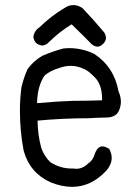

<svg xmlns="http://www.w3.org/2000/svg" viewBox="-20 -723 540 753"><path d="M395.5 -574.2Q395.5 -584 389.2 -595.2Q348.1 -644.5 303.7 -690.9Q286.1 -703.1 267.8 -703.1Q249.5 -703.1 231 -690.4Q231 -690.4 231 -690.4Q179.7 -659.7 135.7 -616.7Q114.7 -603 110.8 -579.1Q112.8 -563.5 121.3 -554.9Q129.9 -546.4 145.5 -544.4Q162.1 -545.4 173.3 -559.6Q173.3 -559.6 173.8 -559.6Q211.9 -597.2 258.3 -626L261.2 -627.4Q318.4 -571.8 338.9 -550.3Q351.1 -540 362.3 -540Q373.5 -540 384.5 -551Q395.5 -562 395.5 -574.2ZM252 -534.2Q239.7 -534.2 227.5 -532.7Q185.1 -521 145.5 -503.9Q111.3 -483.9 87.9 -451.7Q72.8 -417.5 64 -380.9Q58.1 -333 58.1 -291.5Q58.1 -250 61.5 -211.7Q64.9 -173.3 72.8 -131.8Q96.7 -44.9 178.7 -7.8Q222.7 9.8 262.7 9.8Q338.4 9.8 397.9 -54.7Q418 -78.6 418 -103.5Q418 -120.6 408.7 -138.7Q398.9 -145 392.3 -147Q385.7 -148.9 381.8 -148.9Q361.8 -148.9 351.1 -117.7Q344.7 -94.2 324.2 -80.6Q304.2 -61 278.3 -61Q272.9 -61 267.1 -62Q264.2 -62 261.2 -62Q215.8 -62 176.8 -87.4Q152.3 -111.8 141.1 -145Q141.1 -145 141.1 -145.5Q128.4 -194.8 127.4 -246.1V-250Q228 -259.3 326.2 -259.3Q357.4 -261.2 399.9 -262.2Q439 -263.2 449.2 -295.9Q454.1 -310.1 454.1 -324.2Q454.1 -344.2 444.8 -364.7Q427.7 -460 349.6 -511.7Q302.2 -534.2 252 -534.2ZM210.4 -455.6Q233.9 -464.8 258.3 -464.8Q282.7 -464.8 308.1 -453.1Q325.7 -446.8 352.5 -418.9Q380.4 -390.6 380.4 -334V-329.6Q321.3 -327.6 266.6 -327.6Q205.1 -325.7 125.5 -318.4V-323.2Q127.4 -386.2 154.8 -426.8Q179.7 -447.3 210.4 -455.6Z"/></svg>

Font: Bakudai
Style: Light
Weight: 300
Version: Version 1.48